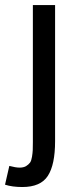

<svg xmlns="http://www.w3.org/2000/svg" viewBox="-40 -544 309 764"><path d="M38.1 123Q53.2 123 63.5 117.2Q73.2 111.3 79.6 103Q85 95.2 87.4 79.6Q89.8 64.5 90.3 53.2Q90.8 45.9 90.8 21V-523.9H179.2V18.1Q179.2 111.3 150.4 155.8Q121.6 200.2 48.8 200.2Q8.8 200.2 -20 190.9L-2.9 116.2Q22.5 123 38.1 123Z"/></svg>

Font: Miedinger*
Style: Book
Weight: 400
Version: Version 001.000